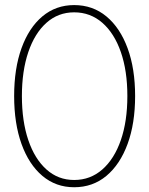

<svg xmlns="http://www.w3.org/2000/svg" viewBox="-20 -748 602 775"><path d="M279.3 7.8Q205.6 7.8 151.1 -38.1Q96.7 -84 66.9 -166.7Q37.1 -249.5 37.1 -360.4Q37.1 -471.2 66.9 -553.7Q96.7 -636.2 151.1 -681.9Q205.6 -727.5 279.3 -727.5Q354.5 -727.5 409.7 -681.6Q464.8 -635.7 495.1 -553.2Q525.4 -470.7 525.4 -360.4Q525.4 -250 495.1 -167.2Q464.8 -84.5 409.7 -38.3Q354.5 7.8 279.3 7.8ZM279.3 -21.5Q344.7 -21.5 393.1 -64Q441.4 -106.4 467.8 -182.6Q494.1 -258.8 494.1 -360.4Q494.1 -461.9 467.8 -537.8Q441.4 -613.8 393.1 -656Q344.7 -698.2 279.3 -698.2Q214.8 -698.2 167.5 -656Q120.1 -613.8 94.2 -537.6Q68.4 -461.4 68.4 -360.4Q68.4 -258.8 94.2 -182.6Q120.1 -106.4 167.5 -64Q214.8 -21.5 279.3 -21.5Z"/></svg>

Font: Reddit Mono ExtraLight
Style: Regular
Weight: 250
Monospace: yes
Designer: Stephen Hutchings
Foundry: Reddit
Version: Version 1.014